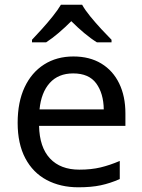

<svg xmlns="http://www.w3.org/2000/svg" viewBox="-20 -786 604 816"><path d="M292 -546Q361 -546 410.5 -516Q460 -486 486.5 -431.5Q513 -377 513 -304V-251H146Q148 -160 192.5 -112.5Q237 -65 317 -65Q368 -65 407.5 -74.5Q447 -84 489 -102V-25Q448 -7 408 1.5Q368 10 313 10Q237 10 178.5 -21Q120 -52 87.5 -113.5Q55 -175 55 -264Q55 -352 84.5 -415Q114 -478 167.5 -512Q221 -546 292 -546ZM291 -474Q228 -474 191.5 -433.5Q155 -393 148 -321H421Q420 -389 389 -431.5Q358 -474 291 -474ZM329 -766Q341 -744 363.5 -716.5Q386 -689 410.5 -662.5Q435 -636 454 -617V-606H392Q366 -622 338 -645.5Q310 -669 283 -696Q256 -669 229 -646Q202 -623 176 -606H116V-617Q135 -637 158.5 -663Q182 -689 204 -716.5Q226 -744 239 -766Z"/></svg>

Font: Noto Sans Cherokee
Style: Regular
Weight: 400
Designer: Monotype Design Team
Foundry: Monotype Imaging Inc.
Version: Version 2.001